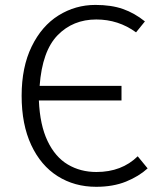

<svg xmlns="http://www.w3.org/2000/svg" viewBox="-20 -734 655 765"><path d="M557.4 -648.7 522.1 -605.1Q451.8 -656.4 363.6 -656.4Q270.8 -656.4 209.5 -593.6Q148.2 -530.8 137.9 -391.8H464.1V-333.8H134.9Q139 -235.9 169.5 -172.1Q200 -108.2 250.3 -78.5Q300.5 -48.7 364.1 -48.7Q465.1 -48.7 528.7 -111.3L568.2 -63.1Q533.3 -31.3 482.1 -10.5Q430.8 10.3 363.1 10.3Q276.9 10.3 209.7 -32.1Q142.6 -74.4 104.4 -156.2Q66.2 -237.9 66.2 -352.3Q66.2 -466.7 106.2 -548.7Q146.2 -630.8 213.3 -672.6Q280.5 -714.4 360 -714.4Q423.6 -714.4 469.7 -698.2Q515.9 -682.1 557.4 -648.7Z"/></svg>

Font: Fira Code Fixed Light
Style: Regular
Weight: 300
Monospace: yes
Designer: Carrois Corporate, Edenspiekermann AG, Nikita Prokopov
Foundry: Carrois Corporate, Edenspiekermann AG, Nikita Prokopov
Version: Version 5.002